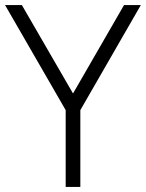

<svg xmlns="http://www.w3.org/2000/svg" viewBox="-20 -740 578 760"><path d="M240 0H298V-304L537.5 -720H471L269 -370L66.5 -720H0L240 -304Z"/></svg>

Font: Eudonet Light
Style: Regular
Weight: 300
Designer: Mikhail Sharanda
Foundry: Mikhail Sharanda
Version: Version 4.503;Glyphs 3.1.2 (3151)